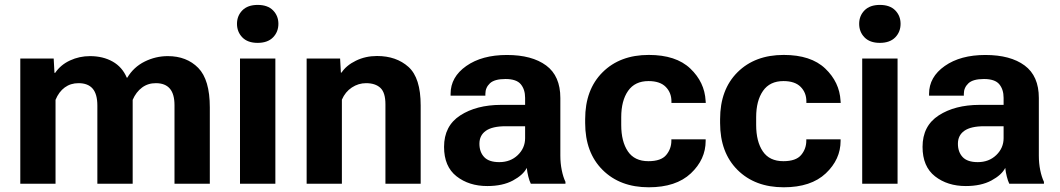

<svg xmlns="http://www.w3.org/2000/svg" viewBox="-20 -756 4361 790"><path d="M63.5 0H208.5V-345.2Q222.4 -378.7 246.5 -396.2Q270.5 -413.8 303.2 -413.8Q341.8 -413.8 361.2 -391.4Q380.6 -368.9 380.6 -321.5V0H525.9V-345.2Q540 -377.7 564.6 -395.9Q589.1 -414.1 622.1 -413.8Q659.7 -413.6 678.8 -391.4Q698 -369.1 698 -323V0H843.3V-314.2Q843.3 -428 795.7 -476.6Q748 -525.1 670.4 -525.1Q620.4 -525.1 575.1 -502.6Q529.8 -480 503.7 -436.3H501.7Q483.4 -480 443.6 -502.6Q403.8 -525.1 350.1 -525.1Q306.6 -525.1 268.2 -507.3Q229.7 -489.5 207 -456.3H204.1L200.9 -515.1H63.5Z M967.5 0H1113V-515.1H967.5ZM955.1 -658Q955.1 -624.8 977.1 -602.2Q999 -579.6 1040 -579.6Q1081.3 -579.6 1103.4 -602.2Q1125.5 -624.8 1125.5 -658Q1125.5 -690.9 1103.4 -713.4Q1081.3 -735.8 1040.3 -735.8Q999.3 -735.8 977.2 -713.4Q955.1 -690.9 955.1 -658Z M1241.7 0H1386.7V-345.9Q1400.6 -378.2 1427.7 -396Q1454.8 -413.8 1486.1 -413.8Q1524.4 -413.8 1545.2 -394.4Q1565.9 -375 1565.9 -326.9V0H1710.9V-322.3Q1710.9 -435.5 1660.8 -480.6Q1610.6 -525.6 1531.2 -525.6Q1483.9 -525.6 1444.5 -506.3Q1405 -487.1 1385.3 -457.3H1382.6L1379.4 -515.1H1241.7Z M1807.1 -151.6Q1807.1 -70.8 1858.4 -30.6Q1909.7 9.5 1985.1 9.5Q2048.1 9.5 2090.5 -13.3Q2132.8 -36.1 2147.5 -65.2Q2149.2 -47.9 2153.8 -29.5Q2158.4 -11.2 2164.1 0H2306.6V-7.8Q2297.1 -27.6 2291.4 -55.9Q2285.6 -84.2 2285.6 -115.5V-352.8Q2285.6 -443.4 2227.2 -486.6Q2168.7 -529.8 2065.7 -529.8Q1963.1 -529.8 1898.6 -484.5Q1834 -439.2 1834 -369.9V-362.3H1977.1V-369.9Q1977.1 -395.5 1995.8 -413.2Q2014.6 -430.9 2059.8 -430.9Q2105 -430.9 2122.8 -409.4Q2140.6 -387.9 2140.6 -353.5V-324.5H2041Q1940.2 -324.2 1873.7 -281.1Q1807.1 -238 1807.1 -151.6ZM1952.6 -164.6Q1952.6 -199.2 1979.2 -217.9Q2005.9 -236.6 2061 -236.6H2140.6V-187.5Q2140.6 -147 2110.5 -117.9Q2080.3 -88.9 2034.4 -88.9Q1991.7 -88.9 1972.2 -109.7Q1952.6 -130.6 1952.6 -164.6Z M2387.7 -250Q2387.7 -128.2 2459.5 -56.8Q2531.2 14.6 2649.4 14.6Q2761.7 14.6 2822.6 -42.7Q2883.5 -100.1 2883.5 -176.5V-182.6H2742.4V-177.2Q2742.4 -143.8 2721.2 -118.3Q2700 -92.8 2647.9 -92.8Q2590.8 -92.8 2563.5 -133.2Q2536.1 -173.6 2536.1 -241.9V-273.7Q2536.1 -341.8 2564.3 -382.1Q2592.5 -422.4 2648.2 -422.4Q2695.6 -422.4 2719.1 -398.6Q2742.7 -374.8 2742.7 -338.9V-332.5H2884L2883.3 -341.3Q2879.2 -418 2820.3 -474Q2761.5 -530 2649.4 -530Q2531 -530 2459.4 -458.7Q2387.7 -387.5 2387.7 -265.6Z M2942.9 -250Q2942.9 -128.2 3014.6 -56.8Q3086.4 14.6 3204.6 14.6Q3316.9 14.6 3377.8 -42.7Q3438.7 -100.1 3438.7 -176.5V-182.6H3297.6V-177.2Q3297.6 -143.8 3276.4 -118.3Q3255.1 -92.8 3203.1 -92.8Q3146 -92.8 3118.7 -133.2Q3091.3 -173.6 3091.3 -241.9V-273.7Q3091.3 -341.8 3119.5 -382.1Q3147.7 -422.4 3203.4 -422.4Q3250.7 -422.4 3274.3 -398.6Q3297.9 -374.8 3297.9 -338.9V-332.5H3439.2L3438.5 -341.3Q3434.3 -418 3375.5 -474Q3316.7 -530 3204.6 -530Q3086.2 -530 3014.5 -458.7Q2942.9 -387.5 2942.9 -265.6Z M3527.6 0H3673.1V-515.1H3527.6ZM3515.1 -658Q3515.1 -624.8 3537.1 -602.2Q3559.1 -579.6 3600.1 -579.6Q3641.4 -579.6 3663.5 -602.2Q3685.5 -624.8 3685.5 -658Q3685.5 -690.9 3663.5 -713.4Q3641.4 -735.8 3600.3 -735.8Q3559.3 -735.8 3537.2 -713.4Q3515.1 -690.9 3515.1 -658Z M3775.9 -151.6Q3775.9 -70.8 3827.1 -30.6Q3878.4 9.5 3953.9 9.5Q4016.8 9.5 4059.2 -13.3Q4101.6 -36.1 4116.2 -65.2Q4117.9 -47.9 4122.6 -29.5Q4127.2 -11.2 4132.8 0H4275.4V-7.8Q4265.9 -27.6 4260.1 -55.9Q4254.4 -84.2 4254.4 -115.5V-352.8Q4254.4 -443.4 4195.9 -486.6Q4137.5 -529.8 4034.4 -529.8Q3931.9 -529.8 3867.3 -484.5Q3802.7 -439.2 3802.7 -369.9V-362.3H3945.8V-369.9Q3945.8 -395.5 3964.6 -413.2Q3983.4 -430.9 4028.6 -430.9Q4073.7 -430.9 4091.6 -409.4Q4109.4 -387.9 4109.4 -353.5V-324.5H4009.8Q3908.9 -324.2 3842.4 -281.1Q3775.9 -238 3775.9 -151.6ZM3921.4 -164.6Q3921.4 -199.2 3948 -217.9Q3974.6 -236.6 4029.8 -236.6H4109.4V-187.5Q4109.4 -147 4079.2 -117.9Q4049.1 -88.9 4003.2 -88.9Q3960.4 -88.9 3940.9 -109.7Q3921.4 -130.6 3921.4 -164.6Z"/></svg>

Font: Roboto Flex
Style: Regular
Weight: 400
Designer: Berlow after Robertson
Foundry: Google
Version: Version 3.200;gftools[0.9.32]